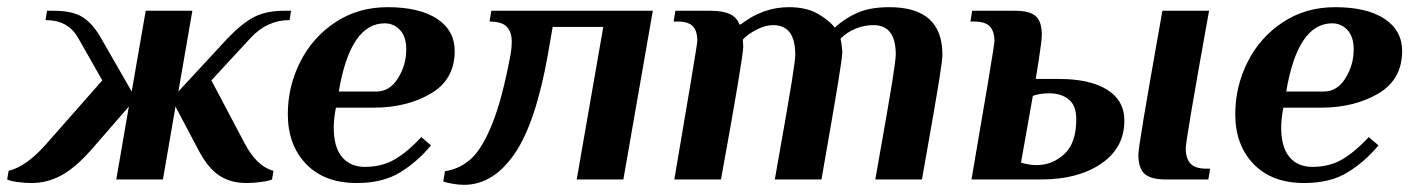

<svg xmlns="http://www.w3.org/2000/svg" viewBox="-67 -500 3945 535"><path d="M-47 0 -43 -24Q7 -36 63 -100L218 -276L151 -394Q136 -420 113.5 -432Q91 -444 60 -444L64 -470H84Q135 -470 163.5 -452Q192 -434 215 -393L300 -245L339 -470H469L430 -245L567 -393Q606 -434 640 -452Q674 -470 724 -470H744L740 -444Q677 -444 631 -394L522 -276L615 -100Q649 -36 695 -24L691 0Q683 4 661 7Q639 10 620 10Q576 10 544.5 -10.5Q513 -31 487 -80L422 -203L387 0H257L292 -203L185 -80Q141 -31 102.5 -10.5Q64 10 20 10Q1 10 -19.5 7Q-40 4 -47 0Z M735 -182Q735 -259 769.5 -327.5Q804 -396 867.5 -438Q931 -480 1013 -480Q1102 -480 1151 -447.5Q1200 -415 1200 -358Q1200 -278 1133 -239Q1066 -200 974 -200H869Q863 -169 863 -144Q863 -90 886 -62.5Q909 -35 950 -35Q998 -35 1034 -56.5Q1070 -78 1107 -118L1134 -95Q1097 -50 1048.5 -20Q1000 10 927 10Q837 10 786 -43Q735 -96 735 -182ZM982 -245Q1019 -245 1042 -282Q1065 -319 1065 -362Q1065 -398 1047.5 -416.5Q1030 -435 1005 -435Q909 -435 877 -245Z M1168 6 1173 -23Q1214 -29 1245.5 -57.5Q1277 -86 1305 -156Q1333 -226 1356 -350Q1359 -368 1359 -384Q1359 -411 1345 -425.5Q1331 -440 1297 -440L1302 -470H1752L1670 0H1540L1614 -425H1473L1460 -350Q1426 -157 1366.5 -71Q1307 15 1226 15Q1211 15 1194 12Q1177 9 1168 6Z M1858 -272Q1876 -380 1876 -386Q1876 -414 1863.5 -427Q1851 -440 1820 -440H1810L1815 -470H1914Q1981 -470 1993 -432H1997Q2059 -480 2131 -480Q2180 -480 2212 -461.5Q2244 -443 2259 -423Q2287 -449 2322.5 -464.5Q2358 -480 2411 -480Q2559 -480 2559 -348Q2559 -333 2549.5 -273.5Q2540 -214 2502 0H2372Q2410 -214 2419.5 -274Q2429 -334 2429 -348Q2429 -430 2367 -430Q2340 -430 2315.5 -419.5Q2291 -409 2275 -392L2277 -383Q2280 -362 2280 -354Q2280 -341 2267.5 -264.5Q2255 -188 2222 0H2092Q2130 -214 2139.5 -274Q2149 -334 2149 -348Q2149 -430 2087 -430Q2066 -430 2041.5 -417.5Q2017 -405 2003 -390V-385Q2003 -383 2003.5 -380Q2004 -377 2004 -370Q2004 -341 1942 0H1812Q1853 -242 1858 -272Z M2686 -270Q2704 -379 2704 -385Q2704 -413 2691 -426.5Q2678 -440 2647 -440H2637L2642 -470H2762Q2802 -470 2819 -455Q2836 -440 2836 -403Q2836 -387 2827 -330L2819 -280H2884Q2970 -280 3018 -250Q3066 -220 3066 -164Q3066 -88 3001.5 -44Q2937 0 2835 0H2640ZM3105 -69Q3105 -82 3119.5 -169Q3134 -256 3172 -470H3302Q3237 -109 3237 -87Q3237 -59 3250 -44.5Q3263 -30 3295 -30H3305L3300 0H3180Q3140 0 3122.5 -15.5Q3105 -31 3105 -69ZM2932 -168Q2932 -206 2911 -223Q2890 -240 2857 -240Q2832 -240 2811 -233L2778 -47Q2799 -40 2822 -40Q2865 -40 2898.5 -70.5Q2932 -101 2932 -168Z M3375 -182Q3375 -259 3409.5 -327.5Q3444 -396 3507.5 -438Q3571 -480 3653 -480Q3742 -480 3791 -447.5Q3840 -415 3840 -358Q3840 -278 3773 -239Q3706 -200 3614 -200H3509Q3503 -169 3503 -144Q3503 -90 3526 -62.5Q3549 -35 3590 -35Q3638 -35 3674 -56.5Q3710 -78 3747 -118L3774 -95Q3737 -50 3688.5 -20Q3640 10 3567 10Q3477 10 3426 -43Q3375 -96 3375 -182ZM3622 -245Q3659 -245 3682 -282Q3705 -319 3705 -362Q3705 -398 3687.5 -416.5Q3670 -435 3645 -435Q3549 -435 3517 -245Z"/></svg>

Font: Philosopher
Style: Bold Italic
Weight: 700
Italic angle: -10°
Designer: Jovanny Lemonad
Foundry: Jovanny Lemonad
Version: Version 2.000